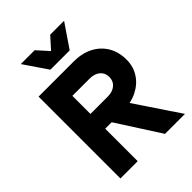

<svg xmlns="http://www.w3.org/2000/svg" viewBox="-288 -1186 1327 1327"><g transform="rotate(-45 375.0 -523.0)"><path d="M91.3 0V-800H435Q515.7 -800 575.7 -769Q635.6 -738.1 669 -682Q702.3 -625.9 702.3 -550.4Q702.3 -482.7 668.1 -430.1Q633.9 -377.5 573.5 -347.5Q513.2 -317.5 435 -317.5H260.3V0ZM527.2 0 305.8 -344.9H491.3L722.3 0ZM260.3 -461.8H428.1Q476.7 -461.8 505 -485.9Q533.4 -510 533.4 -550.2Q533.4 -590.6 505 -614.5Q476.7 -638.5 428.1 -638.5H260.3ZM586.6 -1045.9 469.3 -873.7H280.7L163.4 -1045.9H299L423.6 -907.6H326.4L451 -1045.9Z"/></g></svg>

Font: Martian Mono SemiExpanded
Style: Regular
Weight: 400
Width: 6
Monospace: yes
Designer: Roman Shamin
Foundry: Evil Martians
Version: Version 1.000